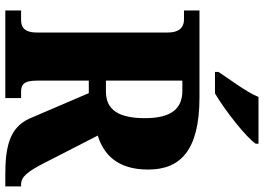

<svg xmlns="http://www.w3.org/2000/svg" viewBox="-152 -818 971 706"><g transform="rotate(90 333.0 -465.5)"><path d="M245 -784V-771H324C387 -808 486 -886 509 -921V-931H337C319 -886 271 -824 245 -784ZM19 0H341V-58H320C295 -58 277 -64 277 -115V-307H323L416 -90C449 -15 521 0 624 0H666V-58H659C630 -58 611 -83 580 -143L479 -340C547 -361 604 -411 604 -525C604 -642 536 -714 338 -714H19V-657H53C70 -657 100 -650 100 -598V-115C100 -64 74 -58 53 -58H19ZM317 -370H277V-651H315C380 -651 415 -610 415 -514C415 -419 386 -370 317 -370Z"/></g></svg>

Font: Noto Serif Bengali Condensed Black
Style: Regular
Weight: 900
Width: 3
Designer: Juan Bruce, Universal Thirst, Indian Type Foundry and the Monotype Design Team.
Foundry: Monotype Imaging Inc.
Version: Version 2.003